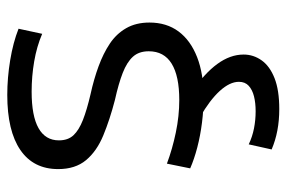

<svg xmlns="http://www.w3.org/2000/svg" viewBox="-150 -420 788 528"><g transform="rotate(-90 244.0 -156.0)"><path d="M241 10Q207 10 171 5.5Q135 1 102.5 -7.5Q70 -16 45 -27L58 -91Q98 -76 143.5 -66.5Q189 -57 233 -57Q299 -57 333 -78Q367 -99 367 -141Q367 -168 352 -184.5Q337 -201 307.5 -212.5Q278 -224 233 -234Q179 -248 135.5 -266Q92 -284 67.5 -313.5Q43 -343 43 -390Q43 -458 95.5 -494Q148 -530 247 -530Q294 -530 342.5 -522Q391 -514 429 -499L415 -434Q380 -449 339 -456Q298 -463 256 -463Q189 -463 155.5 -444Q122 -425 122 -388Q122 -363 136 -348Q150 -333 178 -322Q206 -311 249 -301Q290 -292 325.5 -279Q361 -266 388 -248Q415 -230 430.5 -203Q446 -176 446 -139Q446 -92 421.5 -59Q397 -26 351 -8Q305 10 241 10ZM208 218Q146 218 97 197L111 134Q132 144 155 148.5Q178 153 202 153Q225 153 243 148.5Q261 144 272 134Q283 124 283 107Q283 82 258 54.5Q233 27 186 0L258 -20Q306 12 332 47.5Q358 83 358 120Q358 147 342 169.5Q326 192 293 205Q260 218 208 218Z"/></g></svg>

Font: M PLUS 1
Style: Regular
Weight: 400
Designer: Coji Morishita
Foundry: UNDERFOREST DESIGN
Version: Version 1.001